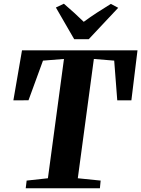

<svg xmlns="http://www.w3.org/2000/svg" viewBox="-20 -1014 760 1034"><path d="M118.5 0 123.5 -41.5 238 -54 324.5 -696.5 211.5 -687.5 133.5 -474 52 -473.5 98.5 -743H720.5L687.5 -473.5H611.5L595 -687.5L485.5 -696.5L399 -54L522 -41.5L518 0ZM379.5 -803 281 -973.5 324 -994Q352 -970 379 -945.5Q406 -921 431 -896.5Q465.5 -922 502.8 -946.2Q540 -970.5 577 -993L616.5 -972L458 -803Z"/></svg>

Font: Merriweather 60pt ExtraBold
Style: Italic
Weight: 800
Italic angle: -7.8°
Version: Version 2.101